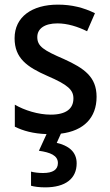

<svg xmlns="http://www.w3.org/2000/svg" viewBox="-20 -569 476 829"><path d="M311 136C311 85 274 59 225 48L243 8C341 -4 397 -60 397 -151C397 -237 344 -274 256 -314C168 -352 141 -369 141 -409C141 -445 172 -468 228 -468C271 -468 316 -454 356 -434L390 -512C341 -536 290 -549 230 -549C118 -549 43 -496 43 -404C43 -318 96 -280 185 -241C273 -203 297 -181 297 -144C297 -100 266 -74 199 -74C145 -74 85 -93 44 -117V-22C80 -4 124 8 181 10L148 82C197 89 230 102 230 135C230 164 208 178 166 178C148 178 129 176 114 172V233C128 237 150 240 175 240C263 240 311 202 311 136Z"/></svg>

Font: Noto Sans Lao SemiCondensed Medium
Style: Regular
Weight: 500
Width: 4
Designer: Monotype Design Team
Foundry: Monotype Imaging Inc.
Version: Version 2.003